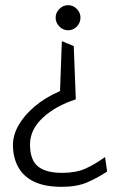

<svg xmlns="http://www.w3.org/2000/svg" viewBox="-20 -642 444 742"><path d="M243 -525Q263 -525 277 -539.5Q291 -554 291 -574Q291 -593 277 -607.5Q263 -622 243 -622Q224 -622 209.5 -607.5Q195 -593 195 -574Q195 -554 209.5 -539.5Q224 -525 243 -525ZM218 80Q277 80 316.5 63Q356 46 394 21L386 -35Q347 -7 310.5 9.5Q274 26 220 26Q157 26 126.5 1Q96 -24 96 -84Q96 -141 145.5 -187Q195 -233 273 -258L265 -464L219 -483L212 -290Q156 -266 115 -231.5Q74 -197 52 -158.5Q30 -120 30 -82Q30 -35 49.5 2Q69 39 110.5 59.5Q152 80 218 80Z"/></svg>

Font: Catamaran Light
Style: Regular
Weight: 300
Designer: Pria Ravichandran
Version: Version 2.000